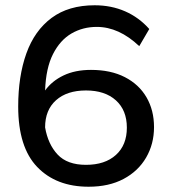

<svg xmlns="http://www.w3.org/2000/svg" viewBox="-20 -698 652 728"><path d="M316 10Q193 10 121 -65Q49 -140 49 -294Q49 -409 80 -495.5Q111 -582 175.5 -630Q240 -678 339 -678Q402 -678 454.5 -655Q507 -632 546 -588L508 -523Q431 -596 347 -596Q294 -596 251 -571Q208 -546 181 -493Q154 -440 151 -355Q177 -391 221 -412Q265 -433 325 -433Q400 -433 453.5 -405.5Q507 -378 535.5 -329Q564 -280 564 -216Q564 -152 534 -100.5Q504 -49 448.5 -19.5Q393 10 316 10ZM306 -73Q378 -73 419.5 -110.5Q461 -148 461 -214Q461 -280 419.5 -317.5Q378 -355 306 -355Q234 -355 192.5 -318Q151 -281 151 -215Q162 -151 198.5 -112Q235 -73 306 -73Z"/></svg>

Font: Gantari Medium
Style: Regular
Weight: 500
Designer: Anugrah Pasau
Foundry: Lafontype
Version: Version 1.000; ttfautohint (v1.8.4.7-5d5b)